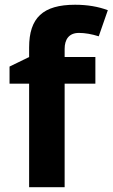

<svg xmlns="http://www.w3.org/2000/svg" viewBox="-20 -785 472 805"><path d="M379.9 -545.9H251V-580.1C251 -619.1 268.6 -647 311 -647C336.4 -647 364.3 -642.1 394 -632.8L432.1 -742.2C392.1 -757.3 346.2 -765.1 294.9 -765.1C160.2 -765.1 102.1 -710.4 102.1 -585.9V-545.9L20 -505.9V-434.1H102.1V0H251V-434.1H379.9Z"/></svg>

Font: Noto Reveo Sans
Style: Bold
Weight: 700
Designer: Monotype Design team
Foundry: Monotype Imaging Inc.
Version: Version 1.04